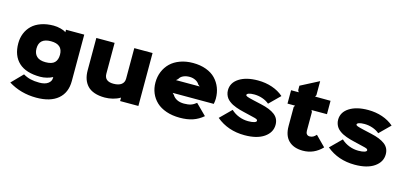

<svg xmlns="http://www.w3.org/2000/svg" viewBox="-81 -1408 4676 2214"><g transform="rotate(15 2257.0 -301.0)"><path d="M543.9 -334Q543.9 -458 403.8 -458Q263.2 -458 263.2 -334Q263.2 -274.4 298.1 -241.2Q333 -208 403.8 -208Q479.5 -208 511.7 -240.7Q543.9 -273.4 543.9 -334ZM536.1 -630.9H753.9V-76.2Q753.9 62.5 663.6 138.7Q573.2 214.8 405.8 214.8Q220.7 214.8 73.2 123L202.1 -8.8Q243.7 16.1 289.1 27.1Q334.5 38.1 396 38.1Q461.9 38.1 498.5 11.7Q535.2 -14.6 535.2 -55.2V-64.9H533.2Q505.4 -49.8 465.8 -39.8Q426.3 -29.8 388.2 -29.8Q217.8 -29.8 131.3 -110.1Q44.9 -190.4 44.9 -337.9Q44.9 -402.3 66.9 -457Q88.9 -511.7 131.1 -552.7Q173.3 -593.8 239.3 -616.9Q305.2 -640.1 388.2 -640.1Q428.7 -640.1 472.4 -628.7Q516.1 -617.2 534.2 -602.1H536.1Z M1569.8 -629.9V2H1351.6V-38.1H1349.6Q1312.5 -15.6 1264.4 -3.4Q1216.3 8.8 1169.4 8.8Q1098.1 8.8 1045.4 -9.3Q992.7 -27.3 960.9 -61.3Q929.2 -95.2 913.8 -140.6Q898.4 -186 898.4 -244.1V-629.9H1116.7V-262.2Q1116.7 -170.9 1224.6 -170.9Q1286.6 -170.9 1319.1 -195.8Q1351.6 -220.7 1351.6 -265.1V-629.9Z M1911.6 -397.9H2194.3L2171.4 -417Q2157.7 -442.9 2125.2 -459Q2092.8 -475.1 2054.7 -475.1Q2013.7 -475.1 1980.7 -460.7Q1947.8 -446.3 1932.6 -417ZM2410.6 -311Q2410.6 -283.2 2403.3 -246.1H1912.6L1932.6 -226.1Q1950.7 -194.8 1986.1 -177.5Q2021.5 -160.2 2069.3 -160.2Q2118.7 -160.2 2151.4 -171.1Q2184.1 -182.1 2215.3 -208L2341.3 -83Q2284.7 -34.7 2219 -12.5Q2153.3 9.8 2064.5 9.8Q1974.1 9.8 1902.1 -15.1Q1830.1 -40 1783.9 -83.7Q1737.8 -127.4 1713.6 -185.3Q1689.5 -243.2 1689.5 -311Q1689.5 -381.3 1714.4 -441.4Q1739.3 -501.5 1784.9 -545.7Q1830.6 -589.8 1899.7 -615Q1968.8 -640.1 2052.7 -640.1Q2139.6 -640.1 2208.7 -614.5Q2277.8 -588.9 2321.3 -543.7Q2364.7 -498.5 2387.7 -439.5Q2410.6 -380.4 2410.6 -311Z M3154.3 -196.8Q3154.3 -105.5 3070.3 -47.1Q2986.3 11.2 2837.9 11.2Q2639.6 11.2 2500 -105L2631.8 -235.8Q2674.3 -196.3 2727.8 -176Q2781.2 -155.8 2835.9 -155.8Q2884.3 -155.8 2909.7 -164.3Q2935.1 -172.9 2935.1 -187Q2935.1 -197.8 2922.4 -204.3Q2909.7 -210.9 2871.1 -219.2Q2865.7 -220.2 2816.4 -232.4Q2767.1 -244.6 2759.3 -246.1Q2732.9 -252.4 2712.6 -258.1Q2692.4 -263.7 2666.3 -273.2Q2640.1 -282.7 2620.6 -293Q2601.1 -303.2 2581.3 -318.4Q2561.5 -333.5 2548.8 -350.8Q2536.1 -368.2 2528.1 -391.4Q2520 -414.6 2520 -440.9Q2520 -531.2 2604 -585.2Q2688 -639.2 2827.1 -639.2Q2918.5 -639.2 2997.3 -612.3Q3076.2 -585.4 3133.3 -535.2L3006.8 -410.2Q2972.7 -439.5 2925 -455.8Q2877.4 -472.2 2827.1 -472.2Q2785.2 -472.2 2762.2 -464.1Q2739.3 -456.1 2739.3 -442.9Q2739.3 -432.6 2759 -425.3Q2778.8 -418 2831.1 -405.8L2932.1 -382.8Q3041 -358.9 3097.7 -315.4Q3154.3 -272 3154.3 -196.8Z M3644.5 -210 3762.7 -90.8Q3666 9.8 3533.7 9.8Q3424.8 9.8 3363.8 -48.8Q3302.7 -107.4 3302.7 -223.1V-449.2L3314 -469.2H3223.6V-628.9H3314.9L3302.7 -649.9V-704.1L3520.5 -816.9V-648.9L3509.8 -629.9L3694.8 -628.9V-469.2H3509.8L3520.5 -449.2V-223.1Q3520.5 -198.7 3533 -184.3Q3545.4 -169.9 3566.9 -169.9Q3590.8 -169.9 3608.2 -179.4Q3625.5 -189 3644.5 -210Z M4469.7 -196.8Q4469.7 -105.5 4385.7 -47.1Q4301.8 11.2 4153.3 11.2Q3955.1 11.2 3815.4 -105L3947.3 -235.8Q3989.7 -196.3 4043.2 -176Q4096.7 -155.8 4151.4 -155.8Q4199.7 -155.8 4225.1 -164.3Q4250.5 -172.9 4250.5 -187Q4250.5 -197.8 4237.8 -204.3Q4225.1 -210.9 4186.5 -219.2Q4181.2 -220.2 4131.8 -232.4Q4082.5 -244.6 4074.7 -246.1Q4048.3 -252.4 4028.1 -258.1Q4007.8 -263.7 3981.7 -273.2Q3955.6 -282.7 3936 -293Q3916.5 -303.2 3896.7 -318.4Q3877 -333.5 3864.3 -350.8Q3851.6 -368.2 3843.5 -391.4Q3835.4 -414.6 3835.4 -440.9Q3835.4 -531.2 3919.4 -585.2Q4003.4 -639.2 4142.6 -639.2Q4233.9 -639.2 4312.7 -612.3Q4391.6 -585.4 4448.7 -535.2L4322.3 -410.2Q4288.1 -439.5 4240.5 -455.8Q4192.9 -472.2 4142.6 -472.2Q4100.6 -472.2 4077.6 -464.1Q4054.7 -456.1 4054.7 -442.9Q4054.7 -432.6 4074.5 -425.3Q4094.2 -418 4146.5 -405.8L4247.6 -382.8Q4356.4 -358.9 4413.1 -315.4Q4469.7 -272 4469.7 -196.8Z"/></g></svg>

Font: Sinkin Sans 900 X Black
Style: Regular
Weight: 950
Designer: Keith Bates
Foundry: K-Type
Version: Sinkin Sans (version 1.0)  by Keith Bates   •   © 2014   www